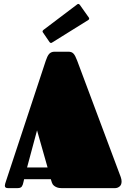

<svg xmlns="http://www.w3.org/2000/svg" viewBox="-20 -967 650 987"><path d="M331.1 -701.2Q339.8 -701.2 346.2 -699Q352.5 -696.8 357.7 -691.4Q362.8 -686 367.2 -677.2Q371.6 -668.5 376.5 -655.8L600.6 -57.1Q603 -50.3 604 -44.9Q605 -39.6 605 -34.2Q605 -16.6 594.5 -8.3Q584 0 572.3 0H295.4Q282.7 0 274.2 -3.2Q265.6 -6.3 259.8 -10.7Q253.9 -15.1 250.7 -20Q247.6 -24.9 246.6 -28.8L241.2 -45.9H104L100.6 -31.2Q99.1 -23.9 97.2 -18.3Q95.2 -12.7 92.3 -8.5Q89.4 -4.4 84.2 -2.2Q79.1 0 70.8 0H20.5Q4.9 0 4.9 -12.2Q4.9 -16.6 6.6 -22.7Q8.3 -28.8 11.2 -37.1L215.3 -654.8Q222.7 -677.7 231.9 -689Q241.2 -700.2 258.3 -701.2ZM119.1 -106H224.6L170.4 -296.9ZM249 -749Q247.1 -748 245.6 -747.1Q244.1 -746.1 242.7 -746.1Q237.3 -746.1 234.4 -751L201.7 -798.8Q198.7 -802.2 198.7 -805.7Q198.7 -809.1 203.1 -813L376 -943.8Q379.4 -946.8 382.8 -946.8Q386.2 -946.8 390.1 -942.4L435.1 -878.9Q438.5 -875 438.5 -871.6Q438.5 -867.2 434.1 -864.3Z"/></svg>

Font: Fascinate Cyrillic
Style: Regular
Weight: 900
Designer: Denis Ignatov
Foundry: Astigmatic (AOETI)
Version: Version 1.00 November 30, 2018, initial release